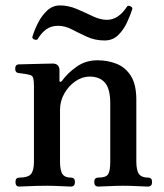

<svg xmlns="http://www.w3.org/2000/svg" viewBox="-20 -687 605 707"><path d="M51 0Q37 0 37 -17Q37 -33 51 -33Q83 -33 94 -46Q105 -59 105 -91V-369Q105 -388 102.5 -399Q100 -410 86 -412Q79 -414 67.5 -415.5Q56 -417 49 -418Q36 -419 36 -434Q36 -450 50 -450Q53 -450 70.5 -450.5Q88 -451 110 -451.5Q132 -452 150.5 -452.5Q169 -453 175 -453Q199 -452 199 -428V-390Q199 -386 201.5 -385.5Q204 -385 208 -389Q228 -417 261.5 -441Q295 -465 339 -465Q377 -465 409.5 -452Q442 -439 462 -407.5Q482 -376 482 -319V-93Q482 -59 492 -46Q502 -33 525 -33Q540 -33 540 -17Q540 0 525 0Q515 0 487 -1.5Q459 -3 434 -3Q409 -3 381 -1.5Q353 0 342 0Q327 0 327 -17Q327 -33 342 -33Q371 -33 378.5 -46Q386 -59 386 -91V-306Q386 -360 366.5 -382.5Q347 -405 310 -405Q283 -405 258 -388Q233 -371 217 -343Q201 -315 201 -282V-93Q201 -59 210 -46Q219 -33 241 -33Q256 -33 256 -17Q256 0 241 0Q230 0 204 -1.5Q178 -3 153 -3Q136 -3 115 -2.5Q94 -2 76 -1Q58 0 51 0ZM365 -538Q330 -538 300.5 -551.5Q271 -565 245 -578.5Q219 -592 194 -592Q169 -592 151 -579.5Q133 -567 118 -542Q114 -539 106.5 -541.5Q99 -544 99 -551Q107 -577 120.5 -603.5Q134 -630 154 -648.5Q174 -667 201 -667Q232 -667 262.5 -654Q293 -641 321 -627.5Q349 -614 374 -614Q416 -614 448 -663Q451 -668 460 -664Q469 -660 467 -653Q460 -631 447.5 -604Q435 -577 415 -557.5Q395 -538 365 -538Z"/></svg>

Font: Zen Old Mincho SemiBold
Style: Regular
Weight: 600
Version: Version 1.500